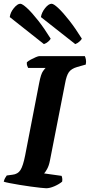

<svg xmlns="http://www.w3.org/2000/svg" viewBox="-35 -1003 479 1023"><path d="M211 0Q204 0 181 -2.5Q158 -5 128.5 -9Q99 -13 69 -18Q39 -23 16 -27.5Q-7 -32 -15 -35Q-13 -45 -8 -54Q-3 -63 1 -68L31 -72Q60 -75 74 -97Q88 -119 99 -175L174 -562Q183 -609 194.5 -624.5Q206 -640 208 -641H115Q113 -645 110 -652.5Q107 -660 108 -671Q115 -678 129 -685.5Q143 -693 156 -698.5Q169 -704 175 -704H417Q420 -698 422.5 -686.5Q425 -675 422 -659L376 -646Q345 -637 332 -618.5Q319 -600 312 -560L231 -147Q226 -121 216.5 -103.5Q207 -86 200 -79L293 -66Q295 -62 296.5 -53.5Q298 -45 296 -35Q279 -21 254.5 -10.5Q230 0 211 0ZM366 -768 183 -912Q187 -937 205.5 -960Q224 -983 240 -983Q251 -983 276 -959.5Q301 -936 334 -894Q367 -852 401 -797Q398 -790 387.5 -781Q377 -772 366 -768ZM199 -768 17 -912Q20 -937 39 -960Q58 -983 73 -983Q84 -983 109.5 -959.5Q135 -936 168 -894Q201 -852 235 -797Q232 -790 221.5 -781Q211 -772 199 -768Z"/></svg>

Font: Texturina 72pt 72pt ExtraBold
Style: Italic
Weight: 800
Italic angle: -11°
Designer: Guillermo Torres Carreño
Foundry: Omnibus-Type
Version: Version 1.002; ttfautohint (v1.8.3)